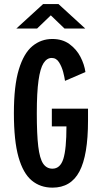

<svg xmlns="http://www.w3.org/2000/svg" viewBox="-20 -894 490 926"><path d="M233 11Q174.5 11 133 -23.5Q91.5 -58 69.2 -136.5Q47 -215 47 -348Q47 -480.5 70.8 -558.8Q94.5 -637 136.2 -671.5Q178 -706 232 -706Q281.5 -706 315.2 -681.2Q349 -656.5 368 -619.8Q387 -583 392 -546.5L293.5 -504Q291.5 -520 284.8 -546.2Q278 -572.5 264.8 -593.5Q251.5 -614.5 229.5 -614.5Q206 -614.5 190 -589.5Q174 -564.5 165.8 -506.2Q157.5 -448 157.5 -348Q157.5 -246 164.5 -187.8Q171.5 -129.5 188 -105Q204.5 -80.5 233 -80.5Q270.5 -80.5 285.5 -127.8Q300.5 -175 300.5 -284.5H230V-370H404.5V-312Q404.5 -145.5 363.2 -67.2Q322 11 233 11ZM59 -756.5 188 -874.5H262L391 -756.5H291L225 -820L159 -756.5Z"/></svg>

Font: Trispace Condensed Medium
Style: Regular
Weight: 500
Width: 3
Designer: Tyler Finck
Foundry: Etcetera Type Company
Version: Version 1.210; ttfautohint (v1.8.3)